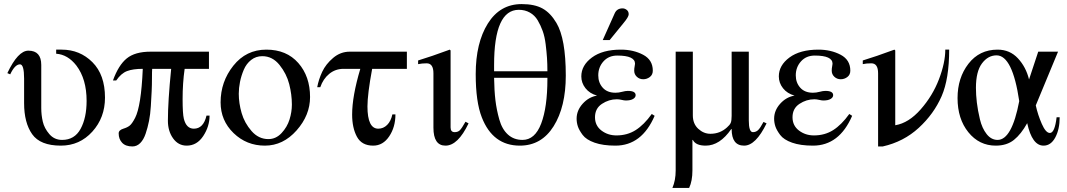

<svg xmlns="http://www.w3.org/2000/svg" viewBox="-20 -703 5222 940"><path d="M255 -460H282Q371 -460 432.5 -398.5Q494 -337 494 -225Q494 -127 432 -58.5Q370 10 278 10Q177 10 137.5 -46Q98 -102 98 -198V-318Q98 -388 78 -388Q53 -388 30 -339L16 -345Q68 -455 119 -455Q182 -455 182 -385V-174Q182 -140 189.5 -107.5Q197 -75 221.5 -46.5Q246 -18 284 -18Q345 -18 374.5 -72Q404 -126 404 -209Q404 -316 354 -382Q312 -436 255 -440Z M991 -137H1006Q1006 -84 975 -37Q944 10 894 10Q853 10 827.5 -25.5Q802 -61 802 -112Q802 -206 818 -366H725Q724 -355 724 -321Q724 -287 722.5 -256Q721 -225 718.5 -184Q716 -143 709.5 -110.5Q703 -78 693 -48.5Q683 -19 666.5 -2.5Q650 14 628 14Q595 14 578 -4Q561 -22 561 -50Q561 -66 584 -73Q604 -79 615.5 -88.5Q627 -98 641.5 -126Q656 -154 665.5 -213.5Q675 -273 679 -366Q631 -366 602 -355Q573 -344 549 -309H533Q560 -384 600.5 -417Q641 -450 717 -450H1003V-366H884Q874 -296 874 -218Q874 -147 880 -122Q892 -73 929 -73Q976 -73 991 -137Z M1498 -228Q1498 -139 1432 -64.5Q1366 10 1277 10Q1187 10 1123.5 -51.5Q1060 -113 1060 -202Q1060 -303 1122.5 -381.5Q1185 -460 1284 -460Q1383 -460 1440.5 -394.5Q1498 -329 1498 -228ZM1409 -191Q1409 -240 1396 -291Q1383 -342 1348.5 -385Q1314 -428 1264 -428Q1233 -428 1209.5 -409.5Q1186 -391 1173.5 -361.5Q1161 -332 1155 -302Q1149 -272 1149 -244Q1149 -198 1163 -149.5Q1177 -101 1211.5 -61.5Q1246 -22 1294 -22Q1331 -22 1358.5 -51.5Q1386 -81 1397.5 -118Q1409 -155 1409 -191Z M1972 -366H1802Q1779 -242 1779 -182Q1779 -73 1832 -73Q1857 -73 1875.5 -91.5Q1894 -110 1901 -143H1916Q1916 -81 1885.5 -35.5Q1855 10 1807 10Q1751 10 1727.5 -33.5Q1704 -77 1704 -142Q1704 -232 1744 -366H1662Q1622 -366 1592 -341.5Q1562 -317 1548 -276H1533Q1540 -314 1557.5 -351.5Q1575 -389 1611 -419.5Q1647 -450 1692 -450H1972Z M2259 -107 2274 -99Q2222 10 2161 10Q2102 10 2102 -78V-344Q2102 -393 2069 -393Q2046 -393 2027 -389V-407Q2090 -426 2182 -460L2186 -456V-79Q2186 -56 2206 -56Q2222 -56 2231.5 -65.5Q2241 -75 2259 -107Z M2750 -333Q2750 -180 2690.5 -85Q2631 10 2525 10Q2393 10 2339 -128Q2309 -204 2309 -340Q2309 -493 2368.5 -588Q2428 -683 2534 -683Q2597 -683 2636 -661.5Q2675 -640 2704 -591Q2750 -514 2750 -333ZM2399 -354H2660Q2660 -390 2658 -419.5Q2656 -449 2651.5 -486Q2647 -523 2637 -551Q2627 -579 2612.5 -603.5Q2598 -628 2574 -641.5Q2550 -655 2520 -655Q2399 -655 2399 -385ZM2660 -316V-322H2399Q2400 -259 2405.5 -212.5Q2411 -166 2424.5 -118Q2438 -70 2467 -44Q2496 -18 2538 -18Q2599 -18 2629.5 -98Q2660 -178 2660 -316Z M2931 -507 2990 -639Q3001 -662 3028 -662Q3039 -662 3048.5 -654.5Q3058 -647 3058 -633Q3058 -620 3031 -588L2965 -507ZM3171 -145 3185 -136Q3122 10 2993 10Q2932 10 2891 -4.5Q2850 -19 2832.5 -42.5Q2815 -66 2809 -84.5Q2803 -103 2803 -122Q2803 -162 2832.5 -195Q2862 -228 2903 -235Q2867 -245 2846.5 -271Q2826 -297 2826 -329Q2826 -383 2878 -421.5Q2930 -460 3020 -460Q3081 -460 3128.5 -435Q3176 -410 3176 -357Q3176 -337 3161.5 -326Q3147 -315 3129 -315Q3111 -315 3098 -327Q3085 -339 3085 -357Q3085 -368 3087 -377.5Q3089 -387 3089 -391Q3089 -431 3002 -431Q2960 -431 2934.5 -402.5Q2909 -374 2909 -334Q2909 -298 2931 -273.5Q2953 -249 2993 -249Q3009 -249 3025.5 -253.5Q3042 -258 3054 -258Q3092 -258 3092 -237Q3092 -226 3079.5 -218.5Q3067 -211 3044 -211Q3036 -211 3023.5 -214Q3011 -217 3000 -217Q2961 -217 2927 -194.5Q2893 -172 2893 -129Q2893 -88 2924.5 -64Q2956 -40 2998 -40Q3051 -40 3092 -66Q3133 -92 3171 -145Z M3718 -106 3733 -99Q3680 10 3623 10Q3562 10 3562 -71H3560Q3504 10 3435 10Q3386 10 3372 -18H3370V131Q3370 183 3354 217H3272Q3288 180 3288 132V-450H3372V-138Q3372 -97 3398.5 -72.5Q3425 -48 3458 -48Q3505 -48 3539 -79Q3553 -91 3557.5 -101.5Q3562 -112 3562 -136V-450H3646V-113Q3646 -56 3666 -56Q3681 -56 3691.5 -66Q3702 -76 3718 -106Z M4138 -145 4152 -136Q4089 10 3960 10Q3899 10 3858 -4.5Q3817 -19 3799.5 -42.5Q3782 -66 3776 -84.5Q3770 -103 3770 -122Q3770 -162 3799.5 -195Q3829 -228 3870 -235Q3834 -245 3813.5 -271Q3793 -297 3793 -329Q3793 -383 3845 -421.5Q3897 -460 3987 -460Q4048 -460 4095.5 -435Q4143 -410 4143 -357Q4143 -337 4128.5 -326Q4114 -315 4096 -315Q4078 -315 4065 -327Q4052 -339 4052 -357Q4052 -368 4054 -377.5Q4056 -387 4056 -391Q4056 -431 3969 -431Q3927 -431 3901.5 -402.5Q3876 -374 3876 -334Q3876 -298 3898 -273.5Q3920 -249 3960 -249Q3976 -249 3992.5 -253.5Q4009 -258 4021 -258Q4059 -258 4059 -237Q4059 -226 4046.5 -218.5Q4034 -211 4011 -211Q4003 -211 3990.5 -214Q3978 -217 3967 -217Q3928 -217 3894 -194.5Q3860 -172 3860 -129Q3860 -88 3891.5 -64Q3923 -40 3965 -40Q4018 -40 4059 -66Q4100 -92 4138 -145Z M4608 -460H4627Q4627 -317 4590 -232Q4552 -145 4478 -77Q4404 -9 4302 14H4279V-344Q4279 -393 4246 -393Q4221 -393 4204 -389V-407Q4267 -426 4359 -460L4363 -456V-90H4364Q4429 -101 4487.5 -167.5Q4546 -234 4577 -315Q4608 -396 4608 -460Z M5153 -129H5168Q5168 -70 5146.5 -30Q5125 10 5089 10Q5033 10 5009 -100Q4979 -46 4944 -18Q4909 10 4855 10Q4774 10 4721 -55.5Q4668 -121 4668 -223Q4668 -322 4721.5 -391Q4775 -460 4864 -460Q4924 -460 4963.5 -417.5Q5003 -375 5018 -314L5063 -450H5160L5051 -187Q5061 -141 5080.5 -96.5Q5100 -52 5120 -52Q5144 -52 5153 -129ZM4970 -208Q4937 -432 4859 -432Q4817 -432 4787.5 -392.5Q4758 -353 4758 -273Q4758 -239 4762.5 -201Q4767 -163 4777.5 -119Q4788 -75 4810.5 -46.5Q4833 -18 4864 -18Q4934 -18 4970 -208Z"/></svg>

Font: STIX Math
Style: Regular
Weight: 400
Designer: MicroPress Inc., with final additions and corrections provided by Coen Hoffman, Elsevier (retired)
Version: Version 1.1.1